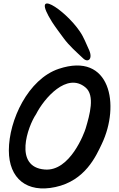

<svg xmlns="http://www.w3.org/2000/svg" viewBox="-20 -1057 674 1085"><path d="M274 -933C294 -902 318 -871 339 -842C372 -797 412 -763 451 -726C478 -701 509 -724 480 -782C466 -811 455 -845 430 -881C346 -1004 148 -1134 274 -933ZM293 0C132 35 30 -48 30 -207C30 -378 139 -610 312 -668C605 -766 660 -462 555 -243C523 -176 462 -36 293 0ZM184 -412C137 -343 55 -113 233 -99C376 -87 457 -307 464 -331C487 -408 518 -518 463 -563C358 -651 229 -501 184 -412Z"/></svg>

Font: Carybe
Style: Regular
Weight: 400
Designer: Genilson Lima Santos
Foundry: Genilson Lima Santos
Version: Version 1.010;PS 001.010;hotconv 1.0.70;makeotf.lib2.5.58329